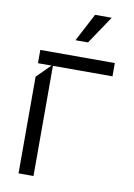

<svg xmlns="http://www.w3.org/2000/svg" viewBox="-104 -1048 779 1114"><g transform="rotate(10 285.5 -491.5)"><path d="M85.9 -569.6 165.5 -649.1H85.9V-727.3H524.9V-649.1H174V0H85.9ZM350.9 -818.2H277L363.6 -983H461.6Z"/></g></svg>

Font: Riot Sans
Style: Regular
Weight: 400
Designer: Rasmus Andersson
Foundry: rsms
Version: Version 4.001